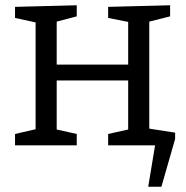

<svg xmlns="http://www.w3.org/2000/svg" viewBox="-20 -551 704 728"><path d="M37 0V-43L115 -61V-466L37 -483V-525L271 -531V-489L195 -469V-306H466V-468L390 -483V-525L625 -531V-489L546 -469V-61L625 -43V0H390V-43L466 -60V-246H195V-60L271 -43V0ZM503 -70 644 -48V-24L592 157H542L568 0H491Z"/></svg>

Font: Bitter
Style: Regular
Weight: 400
Designer: Sol Matas, and Bitter project Authors
Foundry: Sol Matas
Version: Version 2.001